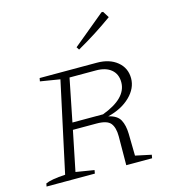

<svg xmlns="http://www.w3.org/2000/svg" viewBox="-111 -841 843 933"><g transform="rotate(-15 310.5 -374.5)"><path d="M8 0 11 -15Q39 -28 110 -32L208 -486L109 -502L112 -518H400Q463 -518 502 -486Q541 -454 541 -402Q541 -352 498.5 -310.5Q456 -269 386 -252Q430 -242 444.5 -214.5Q459 -187 460 -145L462 -34L542 -17L539 0H409L410 -145Q410 -189 392.5 -211Q375 -233 322 -233H203L162 -32L254 -17L251 0ZM386 -483H253L210 -268H364Q490 -315 490 -396Q490 -437 462.5 -460Q435 -483 386 -483ZM333 -602 324 -616 485 -749H493L513 -717Q470 -686 425.5 -657.5Q381 -629 333 -602Z"/></g></svg>

Font: Piazzolla SC ExtraLight
Style: Italic
Weight: 200
Italic angle: -11.3°
Designer: Juan Pablo del Peral
Foundry: Huerta Tipografica
Version: Version 1.330